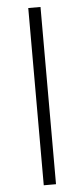

<svg xmlns="http://www.w3.org/2000/svg" viewBox="-56 -761 378 859"><g transform="rotate(-5 133.0 -331.0)"><path d="M105 67V-729H160V67Z"/></g></svg>

Font: Mona Sans ExtraLight Light
Style: Regular
Weight: 300
Version: Version 2.000